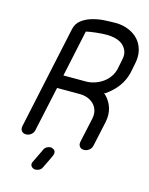

<svg xmlns="http://www.w3.org/2000/svg" viewBox="-131 -808 827 1064"><g transform="rotate(15 282.0 -276.0)"><path d="M152 138Q152 139 151 140Q150 141 150 142Q147 156 156 165Q165 174 178 174Q189 174 200 168Q211 162 216 150Q229 122 237 107Q245 92 248 84L253 72Q255 69 255 66Q259 48 248 40.5Q237 33 228 33Q217 33 206 39.5Q195 46 190 59ZM323 -370Q347 -370 371.5 -378Q396 -386 417 -400.5Q438 -415 453 -436Q468 -457 474 -483L485 -537Q492 -567 484 -588Q476 -609 459.5 -623Q443 -637 418.5 -643.5Q394 -650 369 -650Q357 -650 340 -649Q323 -648 305.5 -646Q288 -644 272.5 -641.5Q257 -639 250 -637L193 -370ZM177 -294 122 -39Q119 -22 106 -11.5Q93 -1 76 -1Q61 -1 52 -11.5Q43 -22 46 -39L172 -628Q179 -663 204.5 -682.5Q230 -702 264 -712Q298 -722 333.5 -724Q369 -726 398 -726Q438 -726 472 -712Q506 -698 528.5 -673.5Q551 -649 560 -614Q569 -579 560 -537L549 -482Q539 -438 512 -401Q485 -364 443 -335Q442 -334 438.5 -333.5Q435 -333 434 -332Q435 -331 438 -330.5Q441 -330 442 -329Q471 -301 483 -264Q495 -227 486 -182L455 -39Q452 -22 438.5 -11.5Q425 -1 409 -1Q393 -1 384.5 -11.5Q376 -22 379 -39L410 -182Q415 -208 408.5 -229Q402 -250 387 -264.5Q372 -279 351.5 -286.5Q331 -294 307 -294Z"/></g></svg>

Font: VDS Compensated
Style: Light Italic
Weight: 300
Italic angle: -12°
Designer: artmaker
Foundry: artmaker
Version: Version 1.000 2012 initial release